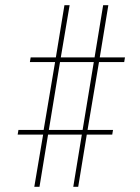

<svg xmlns="http://www.w3.org/2000/svg" viewBox="-20 -737 540 739"><path d="M112 -18 146 -219H48L51 -237H148L192 -498H95L98 -516H195L228 -717H248L214 -516H344L377 -717H397L364 -516H461L458 -498H361L317 -237H415L412 -219H314L281 -18H262L295 -219H165L132 -18ZM298 -237 341 -498H211L168 -237Z"/></svg>

Font: Iosevka Slab Thin
Style: Italic
Weight: 100
Italic angle: -9°
Monospace: yes
Designer: Belleve Invis
Foundry: Belleve Invis
Version: Version 11.1.1; ttfautohint (v1.8.3)